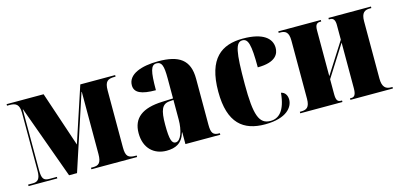

<svg xmlns="http://www.w3.org/2000/svg" viewBox="-56 -877 2520 1213"><g transform="rotate(-15 1204.0 -270.0)"><path d="M14 0H202V-10H154C116 -10 104 -23 104 -82V-477H106L279 0H331L491 -488H493V-82C493 -23 475 -10 438 -10H425V0H724V-10H717C669 -10 653 -23 653 -82V-454C653 -513 672 -526 717 -526H724V-536H496L377 -175L256 -536H14V-526H31C71 -526 94 -514 94 -457V-79C94 -23 75 -10 45 -10H14Z M915 10C974 10 1018 -10 1038 -77H1040V0H1268V-10H1264C1224 -10 1212 -26 1212 -80V-381C1212 -506 1144 -550 1008 -550C900 -550 809 -519 809 -446C809 -397 854 -377 948 -377C948 -501 958 -540 995 -540C1029 -540 1039 -514 1039 -430V-299L967 -296C837 -291 772 -242 772 -143C772 -42 835 10 915 10ZM984 -26C959 -26 948 -52 948 -151C948 -246 963 -283 1012 -287L1039 -289V-161C1039 -88 1017 -26 984 -26Z M1559 10C1704 10 1746 -56 1746 -102C1746 -129 1733 -152 1707 -157C1696 -40 1652 -2 1598 -2C1523 -2 1500 -66 1500 -267C1500 -481 1512 -540 1557 -540C1594 -540 1607 -501 1607 -350C1730 -350 1748 -405 1748 -440C1748 -501 1696 -550 1562 -550C1423 -550 1326 -483 1326 -266C1326 -58 1419 10 1559 10Z M1791 0H2067V-10H2060C2039 -10 2029 -22 2029 -61V-159L2159 -364V-66C2159 -27 2150 -10 2129 -10H2119V0H2397V-10H2387C2353 -10 2331 -27 2331 -83V-457C2331 -513 2353 -526 2387 -526H2397V-536H2119V-526H2128C2149 -526 2159 -510 2159 -480V-383L2029 -179V-479C2029 -516 2041 -526 2062 -526H2069V-536H1791V-526H1800C1834 -526 1856 -515 1856 -458V-78C1856 -21 1834 -10 1800 -10H1791Z"/></g></svg>

Font: Noto Serif Display Condensed Black
Style: Regular
Weight: 900
Width: 3
Designer: Monotype Design Team
Foundry: Monotype Imaging Inc.
Version: Version 2.009